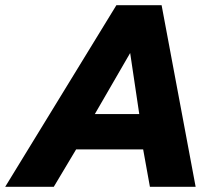

<svg xmlns="http://www.w3.org/2000/svg" viewBox="-45 -719 848 739"><path d="M403 -699H577L708 0H532L506 -144H248L162 0H-25ZM491 -280 456 -515 320 -280Z"/></svg>

Font: Prompt Bold
Style: Bold Italic
Weight: 700
Italic angle: -12°
Designer: Katatrad Team
Foundry: CadsonDemak
Version: Version 1.000